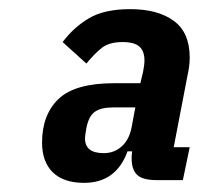

<svg xmlns="http://www.w3.org/2000/svg" viewBox="-20 -724 445 420"><path d="M380 -330H323Q292 -330 280 -341.5Q268 -353 268 -377Q268 -379 268 -382Q268 -385 269 -393H259Q234 -324 164 -324Q119 -324 95.5 -347Q72 -370 72 -412Q72 -473 108 -507.5Q144 -542 230 -542H287L293 -567Q296 -582 296 -592Q296 -612 285 -622Q274 -632 248 -632Q219 -632 203 -619.5Q187 -607 169 -585L117 -632Q141 -664 174.5 -684Q208 -704 265 -704Q325 -704 360 -678.5Q395 -653 395 -598Q395 -580 390 -558L360 -402H395ZM227 -489Q201 -489 187.5 -479.5Q174 -470 169 -444Q167 -433 166.5 -428.5Q166 -424 166 -421Q166 -389 207 -389Q230 -389 246.5 -404Q263 -419 268 -446L276 -489Z"/></svg>

Font: IBM Plex Sans Cond
Style: Bold Italic
Weight: 700
Width: 3
Italic angle: -11°
Designer: Mike Abbink, Paul van der Laan, Pieter van Rosmalen
Foundry: Bold Monday
Version: Version 1.3